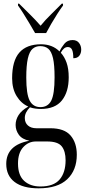

<svg xmlns="http://www.w3.org/2000/svg" viewBox="-20 -786 470 1045"><path d="M190 239Q105 239 59.5 204.5Q14 170 14 106Q14 4 140 -20Q100 -28 82.5 -52.5Q65 -77 65 -106Q65 -134 81 -159.5Q97 -185 134 -206Q95 -223 70.5 -263Q46 -303 46 -360Q46 -455 85.5 -500Q125 -545 203 -545Q265 -545 304 -506Q314 -528 330.5 -548Q347 -568 375 -568Q398 -568 410 -552.5Q422 -537 422 -516Q422 -496 411.5 -482.5Q401 -469 379 -469Q379 -501 372 -515.5Q365 -530 349 -530Q327 -530 311 -499Q331 -477 342.5 -444.5Q354 -412 354 -365Q354 -286 317 -239.5Q280 -193 202 -193Q188 -193 172.5 -195Q157 -197 143 -202Q115 -174 115 -144Q115 -118 132 -103Q149 -88 178 -88H254Q330 -88 364 -48.5Q398 -9 398 56Q398 140 346 189.5Q294 239 190 239ZM200 -203Q241 -203 259 -238.5Q277 -274 277 -365Q277 -433 268.5 -469.5Q260 -506 243 -520.5Q226 -535 199 -535Q174 -535 157 -520Q140 -505 131.5 -467.5Q123 -430 123 -364Q123 -274 141.5 -238.5Q160 -203 200 -203ZM200 229Q272 229 304.5 191Q337 153 337 86Q337 37 316 10.5Q295 -16 237 -16H175Q135 -16 106.5 15Q78 46 78 104Q78 168 111.5 198.5Q145 229 200 229ZM171 -606Q158 -629 141.5 -656.5Q125 -684 108.5 -710.5Q92 -737 78 -756V-766H84Q112 -738 143 -707.5Q174 -677 201 -646Q227 -678 257.5 -707.5Q288 -737 316 -766H323V-756Q309 -737 292 -710.5Q275 -684 259 -656.5Q243 -629 231 -606Z"/></svg>

Font: Noto Serif Display ExtraCondensed
Style: Regular
Weight: 400
Width: 2
Designer: Monotype Design Team
Foundry: Monotype Imaging Inc.
Version: Version 2.009